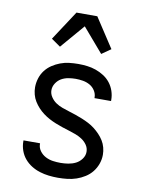

<svg xmlns="http://www.w3.org/2000/svg" viewBox="-86 -822 672 890"><g transform="rotate(10 250.0 -376.5)"><path d="M249 8Q227 8 205.5 5.5Q184 3 163 -3.5Q142 -10 123.5 -21.5Q105 -33 91 -49.5Q77 -66 69.5 -87Q62 -108 62 -130V-135H140V-132Q140 -114 151 -99Q162 -84 178.5 -75.5Q195 -67 213 -64.5Q231 -62 249 -62Q267 -62 285.5 -65Q304 -68 320 -76Q336 -84 347.5 -99.5Q359 -115 359 -133Q359 -151 349 -165.5Q339 -180 324.5 -189.5Q310 -199 294 -205Q278 -211 261.5 -216Q245 -221 228.5 -226.5Q212 -232 196 -238.5Q180 -245 165 -253Q150 -261 136 -271.5Q122 -282 110.5 -294.5Q99 -307 90 -321.5Q81 -336 76.5 -353Q72 -370 72 -387Q72 -408 78.5 -429Q85 -450 98 -467Q111 -484 129 -496Q147 -508 167 -515.5Q187 -523 208.5 -525.5Q230 -528 251 -528Q272 -528 293 -525.5Q314 -523 334 -516Q354 -509 372 -497.5Q390 -486 403 -469.5Q416 -453 423 -432.5Q430 -412 430 -391V-385H352V-388Q352 -405 342.5 -420Q333 -435 318 -443.5Q303 -452 285.5 -455Q268 -458 251 -458Q234 -458 216.5 -455Q199 -452 184 -443.5Q169 -435 159 -419.5Q149 -404 149 -387Q149 -370 159 -355Q169 -340 183 -330.5Q197 -321 213.5 -315Q230 -309 246.5 -304Q263 -299 279 -293.5Q295 -288 311 -281.5Q327 -275 342.5 -267Q358 -259 371.5 -248.5Q385 -238 397 -225.5Q409 -213 418 -198.5Q427 -184 431.5 -167Q436 -150 436 -133Q436 -111 428.5 -90Q421 -69 407.5 -52Q394 -35 375 -23Q356 -11 335.5 -4Q315 3 293 5.5Q271 8 249 8ZM153 -592 110 -622 201 -761H299L390 -622L347 -592L250 -705Z"/></g></svg>

Font: Iosevka MaddieWtf
Style: Regular
Weight: 400
Monospace: yes
Designer: Belleve Invis
Foundry: Belleve Invis
Version: Version 31.3.0; ttfautohint (v1.8.3)